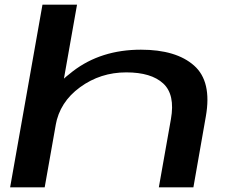

<svg xmlns="http://www.w3.org/2000/svg" viewBox="-20 -805 1018 825"><path d="M23.5 0H172L311 -785H162.5ZM662.5 0H811L864.5 -305Q891 -455 814 -523.2Q737 -591.5 585.5 -591.5Q414 -591.5 293 -498.8Q172 -406 157 -323.5L219 -266.5Q236.5 -366.5 324 -430.2Q411.5 -494 522.5 -494Q630 -494 681.5 -446.2Q733 -398.5 714.5 -293.5Z"/></svg>

Font: Anybody ExtraExpanded Medium
Style: Italic
Weight: 500
Width: 8
Italic angle: -10°
Version: Version 1.113;gftools[0.9.25]